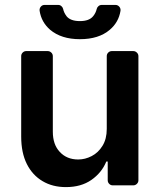

<svg xmlns="http://www.w3.org/2000/svg" viewBox="-20 -753 648 780"><path d="M153.1 -17Q111.9 -41.2 89.1 -86.6Q66.1 -132.5 66.1 -198.2V-524.9Q66.1 -533.4 72.1 -539.4Q78.1 -545.5 86.6 -545.5H173.7Q182.2 -545.5 188.4 -539.4Q194.6 -533.4 194.6 -524.9V-218Q194.6 -165.5 223 -135.7Q251.4 -105.1 297.6 -105.1Q326 -105.1 352.6 -119Q379.3 -132.8 396.3 -160.5Q413.7 -188.2 413.7 -229.4V-524.9Q413.7 -533.4 419.7 -539.4Q425.8 -545.5 434.3 -545.5H521.3Q529.8 -545.5 536 -539.4Q542.3 -533.4 542.3 -524.9V-20.6Q542.3 -12.1 536 -6Q529.8 0 521.3 0H438.2Q429.7 0 423.7 -6Q417.6 -12.1 417.6 -20.6V-96.9H411.9Q393.5 -51.5 351.2 -22Q309.3 7.1 247.9 7.1Q193.5 7.1 153.1 -17ZM372.9 -716.6Q369 -699.9 358.3 -687.1Q342.3 -667.3 304.7 -667.3Q266.3 -667.3 250.4 -687.1Q239.3 -702.1 236.5 -716.6Q234.7 -723.7 229.2 -728.3Q223.7 -733 216.3 -733H161.2Q151.6 -733 145.6 -725.7Q139.6 -718.4 141 -708.8Q148.1 -663 183.6 -632.1Q229 -593.8 304.7 -593.8Q381.4 -593.8 426.1 -632.1Q462 -662.6 469.5 -708.8Q470.9 -718.4 464.7 -725.7Q458.5 -733 448.9 -733H393.5Q386 -733 380.3 -728.3Q374.6 -723.7 372.9 -716.6Z"/></svg>

Font: DeltaSans SemiBold
Style: Regular
Weight: 600
Designer: Rasmus Andersson
Foundry: rsms
Version: Version 3.012